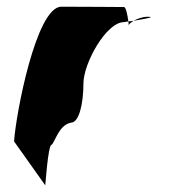

<svg xmlns="http://www.w3.org/2000/svg" viewBox="-20 -567 551 573"><path d="M22 -145 115 -14C115 -6 123 -135 134 -135C144 -142 155 -194 192 -201C216 -201 229 -258 229 -318C229 -378 297 -501 350 -501C350 -501 355 -502 363 -503C361 -520 356 -546 350 -546C350 -546 229 -547 163 -547C88 -547 27 -225 22 -145ZM363 -503C364 -498 364 -494 364 -491C364 -494 370 -500 379 -505C373 -504 368 -504 363 -503ZM379 -505C409 -510 448 -517 421 -517C405 -517 390 -511 379 -505Z"/></svg>

Font: Ampere
Style: Cnd
Weight: 400
Version: Version 1